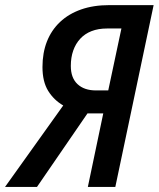

<svg xmlns="http://www.w3.org/2000/svg" viewBox="-73 -734 623 754"><path d="M-53.2 0 175.3 -319.8Q138.2 -341.3 116 -377.4Q93.8 -413.6 93.8 -470.7Q93.8 -526.4 111.3 -571Q128.9 -615.7 162.8 -647.7Q196.8 -679.7 245.4 -696.8Q293.9 -713.9 356.4 -713.9H530.3L379.9 0H272L332.5 -288.6H270.5L72.3 0ZM303.7 -378.9H352.1L403.8 -622.1H347.2Q313 -622.1 286.6 -611.8Q260.3 -601.6 242.2 -582Q224.1 -562.5 214.6 -535.4Q205.1 -508.3 205.1 -475.1Q205.1 -428.2 231.4 -403.6Q257.8 -378.9 303.7 -378.9Z"/></svg>

Font: Open Sans SemiCondensed SemiBold
Style: Italic
Weight: 600
Width: 4
Italic angle: -12°
Designer: Monotype Design Team
Foundry: Monotype Imaging Inc.
Version: Version 3.000